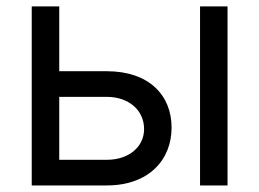

<svg xmlns="http://www.w3.org/2000/svg" viewBox="-20 -565 790 585"><path d="M160.5 -348V-545.5H76.7V0H305.4C433.2 0 502.8 -78.1 502.8 -176.1C502.8 -275.6 433.2 -348 305.4 -348ZM589.5 0H673.3V-545.5H589.5ZM160.5 -269.9H305.4C371.8 -269.9 419 -229.4 419 -171.9C419 -116.8 371.8 -78.1 305.4 -78.1H160.5Z"/></svg>

Font: Karasuma Gothic
Style: Regular
Weight: 400
Designer: Rasmus Andersson, Ryoko Nishizuka
Foundry: Genbu
Version: Version 1.00